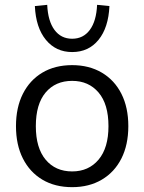

<svg xmlns="http://www.w3.org/2000/svg" viewBox="-20 -764 596 793"><path d="M278 9Q207 9 155 -22Q103 -53 74.5 -109.5Q46 -166 46 -243Q46 -320 74.5 -376.5Q103 -433 155 -464Q207 -495 278 -495Q348 -495 400.5 -464Q453 -433 481.5 -376.5Q510 -320 510 -243Q510 -166 481.5 -109.5Q453 -53 400.5 -22Q348 9 278 9ZM278 -56Q346 -56 387 -104.5Q428 -153 428 -243Q428 -334 387 -382Q346 -430 278 -430Q209 -430 168.5 -382Q128 -334 128 -243Q128 -153 168.5 -104.5Q209 -56 278 -56ZM278 -549Q211 -549 169.5 -599.5Q128 -650 124 -739L175 -744Q178 -677 205 -640.5Q232 -604 278 -604Q324 -604 351 -640.5Q378 -677 381 -744L432 -739Q428 -650 387 -599.5Q346 -549 278 -549Z"/></svg>

Font: Nunito Sans
Style: Regular
Weight: 400
Designer: Vernon Adams
Foundry: Vernon Adams
Version: Version 3.101; ttfautohint (v1.8.4.7-5d5b);gftools[0.9.27]